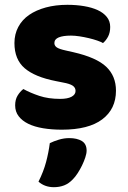

<svg xmlns="http://www.w3.org/2000/svg" viewBox="-20 -522 532 798"><path d="M462 -145Q462 -69 405 -26Q348 17 237 17Q195 17 159 11Q123 5 97.5 -7.5Q72 -20 57.5 -39Q43 -58 43 -84Q43 -108 53 -124.5Q63 -141 77 -152Q106 -136 143.5 -123.5Q181 -111 230 -111Q261 -111 277.5 -120Q294 -129 294 -144Q294 -158 282 -166Q270 -174 242 -179L212 -185Q125 -202 82.5 -238.5Q40 -275 40 -343Q40 -380 56 -410Q72 -440 101 -460Q130 -480 170.5 -491Q211 -502 260 -502Q297 -502 329.5 -496.5Q362 -491 386 -480Q410 -469 424 -451.5Q438 -434 438 -410Q438 -387 429.5 -370.5Q421 -354 408 -343Q400 -348 384 -353.5Q368 -359 349 -363.5Q330 -368 310.5 -371Q291 -374 275 -374Q242 -374 224 -366.5Q206 -359 206 -343Q206 -332 216 -325Q226 -318 254 -312L285 -305Q381 -283 421.5 -244.5Q462 -206 462 -145ZM283 223Q266 241 246.5 248.5Q227 256 204 256Q166 256 140 233Q161 191 171.5 151.5Q182 112 187 73Q203 65 224.5 58.5Q246 52 268 52Q300 52 320 64Q340 76 340 104Q340 116 334.5 132.5Q329 149 321 165.5Q313 182 303 197.5Q293 213 283 223Z"/></svg>

Font: Baloo Chettan 2 ExtraBold
Style: Regular
Weight: 800
Designer: Maithili Shingre, Unnati Kotecha and Ek Type
Foundry: Ek Type
Version: Version 1.640;hotconv 1.0.111;makeotfexe 2.5.65597; ttfautoh